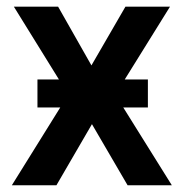

<svg xmlns="http://www.w3.org/2000/svg" viewBox="-20 -548 543 568"><path d="M417.5 -313H349.1L482.9 -528.3H351.1L250.5 -354.5L151.9 -528.3H21L154.3 -313H90.8V-230H158.2L15.1 0H147L252 -180.7L357.4 0H488.3L344.7 -230H417.5Z"/></svg>

Font: Roboto Medium
Style: Regular
Weight: 500
Designer: Google
Version: Version 2.137; 2017